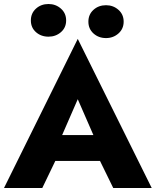

<svg xmlns="http://www.w3.org/2000/svg" viewBox="-21 -938 777 958"><path d="M133 -836Q133 -872 158.5 -895Q184 -918 221 -918Q257 -918 283 -895Q309 -872 309 -836Q309 -800 283 -777.5Q257 -755 221 -755Q184 -755 158.5 -777.5Q133 -800 133 -836ZM420 -830Q420 -866 445.5 -889Q471 -912 508 -912Q544 -912 570 -889Q596 -866 596 -830Q596 -794 570 -771Q544 -748 508 -748Q471 -748 445.5 -771Q420 -794 420 -830ZM544 0 478 -135H255L190 0H-1L367 -744L736 0ZM367 -443 289 -264H445Z"/></svg>

Font: Jost*
Style: Bold
Weight: 700
Version: Version 3.7